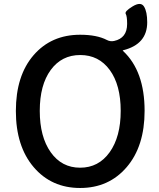

<svg xmlns="http://www.w3.org/2000/svg" viewBox="-20 -923 794 956"><path d="M379 -750Q462 -750 512 -724Q529 -715 548 -719Q613 -733 613 -804Q613 -842 606 -854Q599 -866 640 -891Q681 -916 697 -890.5Q713 -865 713 -812Q713 -703 594 -673Q589 -672 593 -669Q700 -569 700 -371Q700 -195 611 -91Q522 13 379 13Q236 13 147.5 -91Q59 -195 59 -370.5Q59 -546 147 -648Q235 -750 379 -750ZM232.5 -165Q287 -88 379 -88Q471 -88 526 -165Q581 -242 581 -371Q581 -500 526.5 -574.5Q472 -649 379.5 -649Q287 -649 232.5 -574.5Q178 -500 178 -371Q178 -242 232.5 -165Z"/></svg>

Font: Resource Han Rounded JP Medium
Style: Regular
Weight: 500
Designer: Cyano Hao (round all glyphs); Ryoko NISHIZUKA 西塚涼子 (kana, bopomofo & ideographs); Paul D. Hunt (Latin, Greek & Cyrillic)
Foundry: Cyano Hao
Version: 0.990